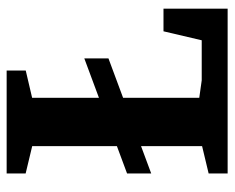

<svg xmlns="http://www.w3.org/2000/svg" viewBox="-82 -606 688 563"><g transform="rotate(-90 261.5 -324.0)"><path d="M34.8 -224.1V-294.9L372.3 -420.3V-349.5ZM34.8 0V-55.7L114.9 -74.9V-573.1L34.8 -592.3V-648H336.6V-592L256.7 -573.3V-83.2L307.9 -76H425.4L451.7 -188.1H518V0Z"/></g></svg>

Font: Faustina Light
Style: Regular
Weight: 300
Designer: Alfonso Garcia
Foundry: http://www.omnibus-type.com
Version: Version 1.200